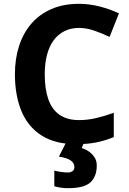

<svg xmlns="http://www.w3.org/2000/svg" viewBox="-20 -744 677 1004"><path d="M393 -598Q350 -598 316.5 -581Q283 -564 260 -532.5Q237 -501 225.5 -456Q214 -411 214 -355Q214 -279 232.5 -225.5Q251 -172 291 -144Q331 -116 393 -116Q437 -116 480.5 -126Q524 -136 575 -154V-27Q528 -8 482 1Q436 10 379 10Q269 10 197.5 -35.5Q126 -81 92 -163.5Q58 -246 58 -356Q58 -437 80 -504.5Q102 -572 144.5 -621Q187 -670 249.5 -697Q312 -724 393 -724Q446 -724 499.5 -710.5Q553 -697 602 -674L553 -551Q513 -570 472.5 -584Q432 -598 393 -598ZM486 122Q486 178 453.5 209Q421 240 335 240Q313 240 295.5 237Q278 234 264 230V148Q278 152 298.5 155Q319 158 334 158Q348 158 358.5 151.5Q369 145 369 128Q369 110 351 96Q333 82 288 75L326 0H420L407 30Q427 36 445 48.5Q463 61 474.5 79Q486 97 486 122Z"/></svg>

Font: Noto Sans Devanagari
Style: Bold
Weight: 700
Version: Version 2.003